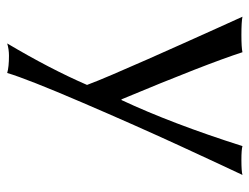

<svg xmlns="http://www.w3.org/2000/svg" viewBox="-102 -370 709 546"><g transform="rotate(90 253.0 -97.5)"><path d="M28 -432Q42 -429 80 -429Q116 -429 129 -432Q162 -330 263 -88H265Q332 -231 396 -432Q406 -429 435 -429Q468 -429 478 -432Q457 -388 397.5 -259Q338 -130 271.5 25Q205 180 188 237Q171 232 139 232Q121 232 104 237Q176 116 222 10Q212 -17 192.5 -62.5Q173 -108 149 -162.5Q125 -217 104 -263.5Q83 -310 59.5 -362.5Q36 -415 28 -432Z"/></g></svg>

Font: Libertinus Sans
Style: Regular
Weight: 400
Designer: Philipp H. Poll
Foundry: Khaled Hosny
Version: Version 6.1